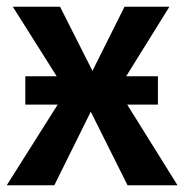

<svg xmlns="http://www.w3.org/2000/svg" viewBox="-23 -549 546 569"><path d="M503 0H355L246 -218L138 0H-3L148 -239H52V-323H145L15 -529H155L251 -339L346 -529H479L351 -323H445V-239H354Z"/></svg>

Font: Fira Sans Medium
Style: Regular
Weight: 500
Designer: bBox Type GmbH & Carrois Corporate GbR & Edenspiekermann AG
Foundry: bBox Type GmbH & Carrois Corporate GbR & Edenspiekermann AG
Version: Version 4.301